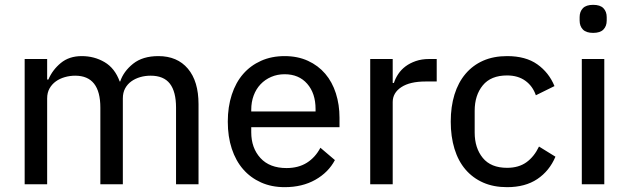

<svg xmlns="http://www.w3.org/2000/svg" viewBox="-20 -762 2601 794"><path d="M82 0V-518H175V-433H180Q197 -473 231.5 -501.5Q266 -530 318 -530Q370 -530 412.5 -505Q455 -480 475 -425H477Q491 -467 530.5 -498.5Q570 -530 635 -530Q713 -530 757 -478Q801 -426 801 -331V0H708V-317Q708 -383 682.5 -416Q657 -449 603 -449Q580 -449 559.5 -443Q539 -437 523 -425.5Q507 -414 497.5 -396.5Q488 -379 488 -355V0H395V-317Q395 -449 291 -449Q269 -449 248 -443Q227 -437 211 -425.5Q195 -414 185 -396.5Q175 -379 175 -355V0Z M1157 12Q1103 12 1059.5 -7.5Q1016 -27 985.5 -62Q955 -97 938.5 -147Q922 -197 922 -259Q922 -320 938.5 -370.5Q955 -421 985.5 -456Q1016 -491 1059.5 -510.5Q1103 -530 1157 -530Q1211 -530 1253.5 -510.5Q1296 -491 1325 -457Q1354 -423 1369 -376Q1384 -329 1384 -275V-236H1019V-215Q1019 -150 1057 -108.5Q1095 -67 1165 -67Q1214 -67 1249 -89Q1284 -111 1305 -151L1365 -100Q1338 -49 1284 -18.5Q1230 12 1157 12ZM1157 -455Q1127 -455 1101.5 -444Q1076 -433 1057.5 -413.5Q1039 -394 1029 -367Q1019 -340 1019 -308V-301H1285V-311Q1285 -376 1250.5 -415.5Q1216 -455 1157 -455Z M1511 0V-518H1604V-419H1609Q1615 -438 1627 -456Q1639 -474 1657 -487.5Q1675 -501 1699.5 -509.5Q1724 -518 1755 -518H1786V-425H1740Q1675 -425 1639.5 -401.5Q1604 -378 1604 -340V0Z M2077 12Q2021 12 1978 -7Q1935 -26 1905 -61Q1875 -96 1859.5 -146.5Q1844 -197 1844 -259Q1844 -321 1859.5 -371Q1875 -421 1905 -456.5Q1935 -492 1978 -511Q2021 -530 2077 -530Q2154 -530 2202 -496Q2250 -462 2273 -406L2196 -368Q2183 -406 2152.5 -428Q2122 -450 2077 -450Q2010 -450 1976.5 -409Q1943 -368 1943 -304V-214Q1943 -150 1976.5 -109Q2010 -68 2077 -68Q2125 -68 2157 -91Q2189 -114 2209 -156L2277 -114Q2252 -55 2202 -21.5Q2152 12 2077 12Z M2433 -626Q2404 -626 2390.5 -640Q2377 -654 2377 -677V-691Q2377 -714 2390.5 -728Q2404 -742 2433 -742Q2462 -742 2475.5 -728Q2489 -714 2489 -691V-677Q2489 -654 2475.5 -640Q2462 -626 2433 -626ZM2386 -518H2479V0H2386Z"/></svg>

Font: IBM Plex Sans Thai Looped Text
Style: Regular
Weight: 450
Designer: Mike Abbink, Paul van der Laan, Pieter van Rosmalen, Ben Mitchell, Mark Frömberg
Foundry: Bold Monday
Version: Version 1.1